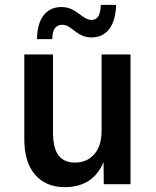

<svg xmlns="http://www.w3.org/2000/svg" viewBox="-20 -758 640 790"><path d="M246 12Q169 12 124.5 -39Q80 -90 80 -186V-534H198V-217Q198 -149 220.5 -119Q243 -89 289 -89Q337 -89 367.5 -123Q398 -157 398 -221V-534H517V0H407L406 -91Q363 12 246 12ZM356 -604Q335 -604 317.5 -612Q300 -620 283 -634Q267 -646 257.5 -651Q248 -656 235 -656Q218 -656 207 -643.5Q196 -631 195 -597H132Q134 -665 161 -697Q188 -729 231 -729Q256 -729 274 -720.5Q292 -712 311 -697Q337 -676 357 -676Q374 -676 383.5 -689.5Q393 -703 395 -738H458Q455 -670 428.5 -637Q402 -604 356 -604Z"/></svg>

Font: Geist Mono SemiBold
Style: Regular
Weight: 600
Monospace: yes
Designer: Basement.studio, Andrés Briganti, Mateo Zaragoza
Foundry: Basement.studio, Vercel, Andrés Briganti, Guido Ferreyra, Mateo Zaragoza
Version: Version 1.500; ttfautohint (v1.8.4.7-5d5b)